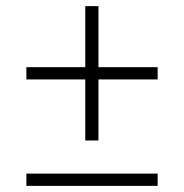

<svg xmlns="http://www.w3.org/2000/svg" viewBox="-20 -607 600 626"><path d="M258 -587H301V-149H258ZM494 -388V-348H66V-388ZM494 -41V-1H66V-41Z"/></svg>

Font: Roboto Serif 144pt SemiBold
Style: Regular
Weight: 600
Version: Version 1.008